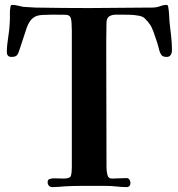

<svg xmlns="http://www.w3.org/2000/svg" viewBox="-20 -757 730 786"><path d="M684 -551Q684 -541 679 -532.5Q674 -524 663 -524Q647 -524 641.5 -531Q636 -538 632 -551Q629 -565 622.5 -585.5Q616 -606 608.5 -626.5Q601 -647 593 -658Q589 -664 584 -669.5Q579 -675 574 -680Q567 -689 549 -692.5Q531 -696 512 -696.5Q493 -697 482 -697Q469 -697 454 -697Q439 -697 428 -690.5Q417 -684 416 -666Q415 -632 415 -596.5Q415 -561 415 -526Q415 -412 415.5 -298Q416 -184 416 -70Q416 -58 419.5 -42Q423 -26 439 -26Q454 -26 468.5 -27Q483 -28 498 -28Q506 -28 510 -21.5Q514 -15 514 -9Q514 9 497 9Q486 9 474.5 8Q463 7 452 6Q433 4 414 4Q395 4 375 4Q342 4 309 4Q276 4 243 6Q231 7 218.5 8Q206 9 194 9Q185 9 180 3Q175 -3 175 -11Q175 -22 184 -24.5Q193 -27 201 -27Q212 -27 221.5 -26.5Q231 -26 241 -26Q267 -26 270.5 -38Q274 -50 274 -72V-630Q274 -669 270 -682.5Q266 -696 249 -696.5Q232 -697 193 -697Q180 -697 157.5 -696Q135 -695 124 -689Q111 -682 103 -670.5Q95 -659 90 -645Q82 -622 74.5 -598Q67 -574 59 -551Q55 -537 49 -530.5Q43 -524 27 -524Q8 -524 8 -544Q8 -570 13.5 -603.5Q19 -637 20 -666Q21 -682 20.5 -698.5Q20 -715 23 -730Q24 -737 30 -737Q41 -737 52.5 -734Q64 -731 75 -729Q87 -728 99.5 -727.5Q112 -727 125 -726Q178 -725 235.5 -724.5Q293 -724 345 -724Q404 -724 469 -725Q534 -726 593 -726Q599 -726 605.5 -726Q612 -726 618 -727Q629 -729 639.5 -733Q650 -737 661 -737Q666 -737 668 -732Q671 -718 672 -699.5Q673 -681 674 -667Q677 -639 680.5 -609.5Q684 -580 684 -551Z"/></svg>

Font: Kaisei Opti
Style: Bold
Weight: 700
Designer: Font-Kai, 金井和夫
Foundry: KAZUO KANAI
Version: Version 5.003